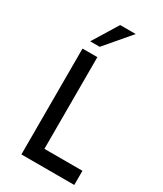

<svg xmlns="http://www.w3.org/2000/svg" viewBox="-197 -860 793 935"><g transform="rotate(30 199.5 -393.0)"><path d="M277.8 -786.1H190.4L103.5 -644.5H157.2ZM172.4 -79.6V-595.2H88.9V0H386.2V-79.6Z"/></g></svg>

Font: Now Medium
Style: Regular
Weight: 500
Designer: Alfredo Marco Pradil
Foundry: Alfredo Marco Pradil
Version: Version 1.200;hotconv 1.0.109;makeotfexe 2.5.65596